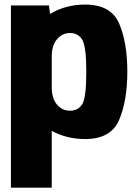

<svg xmlns="http://www.w3.org/2000/svg" viewBox="-20 -620 616 861"><path d="M29 221.5V-595.5H199.5L204.5 -557.5Q274 -599.5 362 -599.5Q478 -599.5 514.5 -514Q551 -428.5 551 -299Q551 -169.5 514.5 -83Q478 3.5 362 3.5Q278.5 3.5 212 -33.5V221.5ZM212 -228.5Q212.5 -177.5 235.5 -151Q259.5 -123.5 293.5 -123.5Q330.5 -123.5 348.8 -153Q367 -182.5 367 -298.5Q367 -411.5 348.8 -441.8Q330.5 -472 293.5 -472Q259.5 -472 235.5 -444Q212.5 -416.5 212 -367.5Z"/></svg>

Font: Anybody ExtraBold
Style: Regular
Weight: 800
Designer: Tyler Finck
Foundry: Etcetera Type Company
Version: Version 1.010; ttfautohint (v1.8.3) -l 8 -r 50 -G 200 -x 14 